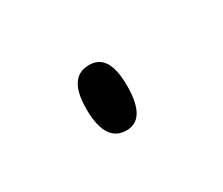

<svg xmlns="http://www.w3.org/2000/svg" viewBox="-37 -584 266 229"><g transform="rotate(-30 96.0 -470.0)"><path d="M91 -425C107 -425 118 -437 118 -471C118 -504 107 -515 91 -515C74 -515 62 -504 62 -471C62 -437 74 -425 91 -425Z"/></g></svg>

Font: Noto Serif Display SemiCondensed ExtraLight
Style: Regular
Weight: 200
Width: 4
Designer: Monotype Design Team
Foundry: Monotype Imaging Inc.
Version: Version 2.009